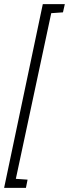

<svg xmlns="http://www.w3.org/2000/svg" viewBox="-61 -763 335 933"><path d="M-41 150 147 -743H254L245 -703L188 -699L16 106L73 110L65 150Z"/></svg>

Font: Saira Ultra Condensed Light
Style: Italic
Weight: 300
Width: 1
Italic angle: -12°
Designer: Hector Gatti with collaboration of the Omnibus-Type team
Foundry: Omnibus-Type
Version: Version 1.001; ttfautohint (v1.8)